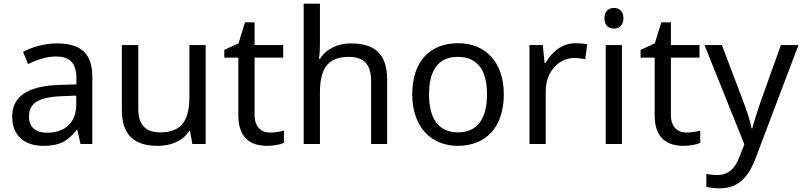

<svg xmlns="http://www.w3.org/2000/svg" viewBox="-20 -780 4345 1040"><path d="M288 -545C218 -545 152 -524 105 -499L132 -433C176 -454 227 -474 283 -474C353 -474 394 -444 394 -355V-323L303 -320C128 -315 46 -256 46 -149C46 -40 118 10 215 10C305 10 348 -17 395 -76H399L416 0H480V-365C480 -490 418 -545 288 -545ZM314 -259 393 -262V-214C393 -110 325 -61 235 -61C177 -61 137 -88 137 -148C137 -216 180 -254 314 -259Z M1094 -536H1006V-257C1006 -132 967 -63 848 -63C767 -63 729 -105 729 -191V-536H640V-185C640 -49 706 10 835 10C904 10 970 -15 1005 -71H1009L1022 0H1094Z M1443 -62C1394 -62 1359 -93 1359 -158V-468H1514V-536H1359V-659H1307L1272 -545L1195 -510V-468H1271V-156C1271 -26 1344 10 1428 10C1460 10 1499 3 1518 -6V-73C1501 -67 1469 -62 1443 -62Z M1713 -537V-760H1625V0H1713V-277C1713 -402 1750 -472 1870 -472C1952 -472 1990 -429 1990 -343V0H2077V-349C2077 -486 2011 -545 1881 -545C1812 -545 1748 -517 1714 -462H1708C1711 -483 1713 -511 1713 -537Z M2709 -269C2709 -446 2607 -546 2462 -546C2308 -546 2213 -446 2213 -269C2213 -91 2317 10 2459 10C2612 10 2709 -91 2709 -269ZM2304 -269C2304 -396 2351 -472 2460 -472C2569 -472 2618 -396 2618 -269C2618 -142 2569 -63 2461 -63C2352 -63 2304 -142 2304 -269Z M3098 -546C3023 -546 2968 -497 2934 -438H2930L2920 -536H2848V0H2936V-286C2936 -394 3009 -466 3092 -466C3110 -466 3133 -463 3150 -459L3161 -540C3143 -544 3118 -546 3098 -546Z M3306 -737C3277 -737 3254 -720 3254 -681C3254 -643 3277 -625 3306 -625C3333 -625 3357 -643 3357 -681C3357 -720 3333 -737 3306 -737ZM3349 -536H3261V0H3349Z M3698 -62C3649 -62 3614 -93 3614 -158V-468H3769V-536H3614V-659H3562L3527 -545L3450 -510V-468H3526V-156C3526 -26 3599 10 3683 10C3715 10 3754 3 3773 -6V-73C3756 -67 3724 -62 3698 -62Z M3796 -536 4012 2 3984 73C3962 131 3926 168 3865 168C3842 168 3820 165 3806 162V232C3823 236 3847 240 3879 240C3983 240 4036 175 4074 74L4305 -536H4210L4101 -232C4082 -177 4063 -118 4055 -85H4051C4043 -129 4026 -177 4006 -231L3890 -536Z"/></svg>

Font: Noto Sans Caucasian Albanian
Style: Regular
Weight: 400
Designer: Monotype Design Team
Foundry: Monotype Imaging Inc.
Version: Version 2.005